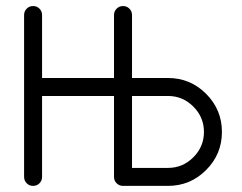

<svg xmlns="http://www.w3.org/2000/svg" viewBox="-20 -608 793 628"><path d="M117.6 -558.8V-352.9H352.9V-558.8Q352.9 -571.2 361.5 -579.7Q370 -588.2 382.4 -588.2Q394.7 -588.2 403.2 -579.7Q411.8 -571.2 411.8 -558.8V-352.9H529.4Q602.4 -352.9 654.1 -301.2Q705.9 -249.4 705.9 -176.5Q705.9 -103.5 654.1 -51.8Q602.4 0 529.4 0H382.4Q370 0 361.5 -8.5Q352.9 -17.1 352.9 -29.4V-294.1H117.6V-29.4Q117.6 -17.1 109.1 -8.5Q100.6 0 88.2 0Q75.9 0 67.4 -8.5Q58.8 -17.1 58.8 -29.4V-558.8Q58.8 -571.2 67.4 -579.7Q75.9 -588.2 88.2 -588.2Q100.6 -588.2 109.1 -579.7Q117.6 -571.2 117.6 -558.8ZM411.8 -294.1V-58.8H529.4Q577.6 -58.8 612.4 -93.5Q647.1 -128.2 647.1 -176.5Q647.1 -224.7 612.4 -259.4Q577.6 -294.1 529.4 -294.1Z"/></svg>

Font: OpenGost Type B TT
Style: Regular
Weight: 400
Version: Version 0.3